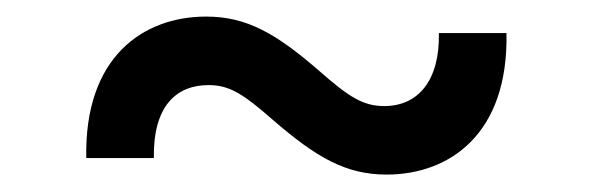

<svg xmlns="http://www.w3.org/2000/svg" viewBox="-20 -401 701 227"><path d="M82 -214.1H161.9C160.9 -275.9 188.6 -300.4 226.6 -300.4C251.8 -300.4 268.1 -289.4 302.2 -259.6C354 -214.8 388.8 -194.6 437.1 -194.6C511.4 -194.6 581.3 -242.5 578.8 -361.9H498.9C500 -305.4 474.1 -275.6 434.3 -275.6C409.1 -275.6 392.4 -286.6 358.3 -316.4C306.5 -361.5 271.7 -381.4 223.7 -381.4C149.1 -381.4 79.5 -333.5 82 -214.1Z"/></svg>

Font: Margiela Sans Text
Style: Regular
Weight: 400
Designer: Stefan Endress, Andreas Faust
Version: Version 1.100;FEAKit 1.0